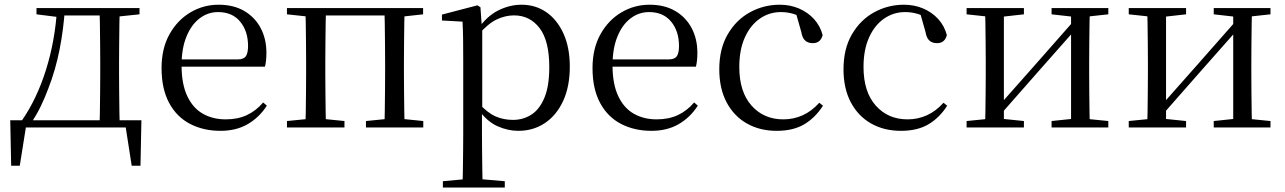

<svg xmlns="http://www.w3.org/2000/svg" viewBox="-20 -551 5557 830"><path d="M545.9 0H70.9L95.2 -21.1L65.5 165.4H28.3L24.3 -31.1H591.3L587.3 165.4H549.3L520.2 -21.5ZM410.1 0Q411.3 -24.4 411.8 -65.3Q412.3 -106.3 412.8 -150.3Q413.3 -194.3 413.3 -228.5V-288.3Q413.3 -321.7 412.8 -365.7Q412.3 -409.7 411.8 -450.7Q411.3 -491.8 410.1 -516H497.7Q496.7 -491.8 496.2 -450.7Q495.7 -409.7 495.2 -365.7Q494.7 -321.7 494.7 -288.3V-228.5Q494.7 -194.3 495.2 -150.3Q495.7 -106.3 496.2 -65.3Q496.7 -24.4 497.7 0ZM137.7 -489.1V-516H239.7V-477.4H230.6ZM455.1 -477.4V-516H583.1V-489.1L471.5 -477.4ZM74.8 -30.4Q139.2 -123.1 178.8 -249.2Q218.4 -375.4 226.8 -516H260.6Q255 -425.3 237.6 -337.1Q220.2 -248.8 189.2 -169.3Q174.3 -128.8 155.7 -90.6Q137.1 -52.5 114.1 -19.1V-6.8ZM239.7 -484.1V-516H456.9V-484.1Z M933.3 14.6Q859.5 14.6 801.6 -15.4Q743.7 -45.5 711.1 -106.2Q678.4 -167 678.4 -256.8Q678.4 -341.1 712.5 -402.5Q746.6 -463.8 802.8 -497.2Q859 -530.6 924.9 -530.6Q990.2 -530.6 1036.4 -503.3Q1082.6 -475.9 1107.1 -429.2Q1131.7 -382.4 1131.7 -323.2Q1131.7 -286.8 1125.4 -262.9H716.6V-294.2H1007.3Q1033.6 -294.2 1043 -308.2Q1052.3 -322.1 1052.3 -352.3Q1052.3 -416.2 1018.2 -457.5Q984.2 -498.8 922.6 -498.8Q878.8 -498.8 843 -471.6Q807.1 -444.5 786 -392.8Q764.9 -341.2 764.9 -268.7Q764.9 -188 789.4 -135.9Q813.9 -83.8 856.9 -59.4Q900 -35 955.5 -35Q1008.5 -35 1047.8 -53.7Q1087.2 -72.3 1117.7 -108.1L1133.6 -94.3Q1101 -43.5 1051 -14.4Q1001 14.6 933.3 14.6Z M1300.1 0Q1301.3 -24.4 1301.8 -65.4Q1302.3 -106.3 1302.8 -150.3Q1303.3 -194.3 1303.3 -228.5V-288.3Q1303.3 -321.7 1302.8 -365.7Q1302.3 -409.8 1301.8 -450.8Q1301.3 -491.8 1300.1 -516H1389.3Q1388.3 -491.7 1387.8 -450.7Q1387.3 -409.7 1386.8 -365.7Q1386.3 -321.7 1386.3 -288.3V-228.5Q1386.3 -194.3 1386.8 -150.3Q1387.3 -106.3 1387.8 -65.4Q1388.3 -24.4 1389.3 0ZM1641.8 0Q1642.8 -24.4 1643.3 -65.4Q1643.8 -106.3 1644.3 -150.3Q1644.8 -194.3 1644.8 -228.5V-288.3Q1644.8 -321.7 1644.3 -365.7Q1643.8 -409.7 1643.3 -450.7Q1642.8 -491.7 1641.8 -516H1729.2Q1728.2 -491.7 1727.7 -450.7Q1727.2 -409.7 1726.7 -365.7Q1726.2 -321.7 1726.2 -288.3V-228.5Q1726.2 -194.3 1726.7 -150.3Q1727.2 -106.3 1727.7 -65.4Q1728.2 -24.4 1729.2 0ZM1220.5 0V-27.8L1329.7 -38.6H1361.7L1469.1 -27.8V0ZM1562 0V-27.8L1670.4 -38.6H1703.4L1809.8 -27.8V0ZM1220.5 -489.1V-516H1344V-477.4H1329.7ZM1685.7 -477.4V-516H1809V-489.1L1703.4 -477.4ZM1344 -484.1V-516H1685.7V-484.1Z M1894.5 259.8V232.4L2005.7 222.2H2043.5L2162.2 232.4V259.8ZM1979.5 259.8Q1980.5 225.6 1981 185.1Q1981.5 144.5 1982 103.1Q1982.5 61.7 1982.5 26.7V-286.8Q1982.5 -338.2 1982 -379.5Q1981.5 -420.7 1979.5 -457.5L1890.5 -462.4V-487.9L2043.9 -528L2056.9 -519.6L2062.9 -435.3L2064.7 -430.1V-78.7L2063.5 -68.7V26.5Q2063.5 60.7 2064 102.2Q2064.5 143.7 2065 184.7Q2065.5 225.6 2066.5 259.8ZM2220.6 14.6Q2176.1 14.6 2131.2 -5.1Q2086.3 -24.9 2048.2 -77.1H2035.4L2049.3 -105.1Q2086.5 -63.7 2121.4 -48.2Q2156.2 -32.7 2197.5 -32.7Q2241.2 -32.7 2276.6 -55.1Q2312.1 -77.6 2333.3 -128.1Q2354.5 -178.6 2354.5 -260.8Q2354.5 -374.9 2312.5 -429.7Q2270.4 -484.5 2201.9 -484.5Q2164.4 -484.5 2127 -466.8Q2089.5 -449.1 2045.2 -398.2L2034.6 -425H2045.5Q2084.9 -481.5 2134.2 -506.1Q2183.6 -530.6 2234.3 -530.6Q2295.5 -530.6 2342.2 -498Q2389 -465.4 2416.1 -405.4Q2443.2 -345.3 2443.2 -262.6Q2443.2 -177.1 2414.5 -114.8Q2385.7 -52.4 2335.4 -18.9Q2285.2 14.6 2220.6 14.6Z M2796.3 14.6Q2722.5 14.6 2664.6 -15.4Q2606.7 -45.5 2574.1 -106.2Q2541.4 -167 2541.4 -256.8Q2541.4 -341.1 2575.5 -402.5Q2609.6 -463.8 2665.8 -497.2Q2722 -530.6 2787.9 -530.6Q2853.2 -530.6 2899.4 -503.3Q2945.6 -475.9 2970.1 -429.2Q2994.7 -382.4 2994.7 -323.2Q2994.7 -286.8 2988.4 -262.9H2579.6V-294.2H2870.3Q2896.6 -294.2 2906 -308.2Q2915.3 -322.1 2915.3 -352.3Q2915.3 -416.2 2881.2 -457.5Q2847.2 -498.8 2785.6 -498.8Q2741.8 -498.8 2706 -471.6Q2670.1 -444.5 2649 -392.8Q2627.9 -341.2 2627.9 -268.7Q2627.9 -188 2652.4 -135.9Q2676.9 -83.8 2719.9 -59.4Q2763 -35 2818.5 -35Q2871.5 -35 2910.8 -53.7Q2950.2 -72.3 2980.7 -108.1L2996.6 -94.3Q2964 -43.5 2914 -14.4Q2864 14.6 2796.3 14.6Z M3337.6 14.6Q3264.8 14.6 3208.8 -17.1Q3152.8 -48.8 3121.1 -108.5Q3089.4 -168.3 3089.4 -251.4Q3089.4 -340.7 3126.2 -403.2Q3162.9 -465.8 3222.5 -498.2Q3282 -530.6 3350.8 -530.6Q3395.5 -530.6 3433.7 -514.4Q3471.9 -498.1 3498.7 -468.8Q3525.5 -439.5 3536.2 -399.3Q3527.3 -364.4 3493.7 -364.4Q3473 -364.4 3460.6 -375.7Q3448.1 -386.9 3443.7 -413.5L3418.7 -501.6L3468.8 -461.9Q3438.5 -482.4 3411.4 -490.6Q3384.3 -498.8 3356 -498.8Q3304.9 -498.8 3263.9 -469.9Q3223 -441 3199.5 -388.2Q3175.9 -335.4 3175.9 -261.5Q3175.9 -153.9 3228.9 -94.5Q3281.8 -35 3366.2 -35Q3411 -35 3449.9 -52.7Q3488.9 -70.3 3521.8 -106.9L3537.6 -93.9Q3504.6 -42.3 3456.9 -13.8Q3409.2 14.6 3337.6 14.6Z M3874.6 14.6Q3801.8 14.6 3745.8 -17.1Q3689.8 -48.8 3658.1 -108.5Q3626.4 -168.3 3626.4 -251.4Q3626.4 -340.7 3663.2 -403.2Q3699.9 -465.8 3759.5 -498.2Q3819 -530.6 3887.8 -530.6Q3932.5 -530.6 3970.7 -514.4Q4008.9 -498.1 4035.7 -468.8Q4062.5 -439.5 4073.2 -399.3Q4064.3 -364.4 4030.7 -364.4Q4010 -364.4 3997.6 -375.7Q3985.1 -386.9 3980.7 -413.5L3955.7 -501.6L4005.8 -461.9Q3975.5 -482.4 3948.4 -490.6Q3921.3 -498.8 3893 -498.8Q3841.9 -498.8 3800.9 -469.9Q3760 -441 3736.5 -388.2Q3712.9 -335.4 3712.9 -261.5Q3712.9 -153.9 3765.9 -94.5Q3818.8 -35 3903.2 -35Q3948 -35 3986.9 -52.7Q4025.9 -70.3 4058.8 -106.9L4074.6 -93.9Q4041.6 -42.3 3993.9 -13.8Q3946.2 14.6 3874.6 14.6Z M4158.5 0V-27.8L4266.7 -38.6H4301.3L4406.3 -27.8V0ZM4525.9 0V-27.8L4628.6 -38.6H4663L4771.2 -27.8V0ZM4238.1 0Q4239.3 -24.4 4239.8 -65.3Q4240.3 -106.3 4240.8 -150.3Q4241.3 -194.3 4241.3 -228.5V-288.3Q4241.3 -321.7 4240.8 -365.7Q4240.3 -409.7 4239.8 -450.7Q4239.3 -491.8 4238.1 -516H4319.7V0ZM4297.1 -46.9 4261.9 -65.8H4273.3L4450.2 -265.6L4631 -470.9L4664.7 -451H4653.4L4475.1 -249.4ZM4610.1 0V-516H4691.4Q4690.4 -491.8 4689.9 -450.7Q4689.4 -409.7 4688.9 -365.7Q4688.4 -321.7 4688.4 -288.3V-228.5Q4688.4 -194.3 4688.9 -150.3Q4689.4 -106.3 4689.9 -65.3Q4690.4 -24.4 4691.4 0ZM4158.5 -489.1V-516H4406.3V-489.1L4302.1 -477.4H4267.7ZM4525.9 -489.1V-516H4771.2V-489.1L4663.8 -477.4H4629.4Z M4859.5 0V-27.8L4967.7 -38.6H5002.3L5107.3 -27.8V0ZM5226.9 0V-27.8L5329.6 -38.6H5364L5472.2 -27.8V0ZM4939.1 0Q4940.3 -24.4 4940.8 -65.3Q4941.3 -106.3 4941.8 -150.3Q4942.3 -194.3 4942.3 -228.5V-288.3Q4942.3 -321.7 4941.8 -365.7Q4941.3 -409.7 4940.8 -450.7Q4940.3 -491.8 4939.1 -516H5020.7V0ZM4998.1 -46.9 4962.9 -65.8H4974.3L5151.2 -265.6L5332 -470.9L5365.7 -451H5354.4L5176.1 -249.4ZM5311.1 0V-516H5392.4Q5391.4 -491.8 5390.9 -450.7Q5390.4 -409.7 5389.9 -365.7Q5389.4 -321.7 5389.4 -288.3V-228.5Q5389.4 -194.3 5389.9 -150.3Q5390.4 -106.3 5390.9 -65.3Q5391.4 -24.4 5392.4 0ZM4859.5 -489.1V-516H5107.3V-489.1L5003.1 -477.4H4968.7ZM5226.9 -489.1V-516H5472.2V-489.1L5364.8 -477.4H5330.4Z"/></svg>

Font: Early Summer Mincho VF
Style: Regular
Weight: 250
Designer: GuiWonder
Version: Version 1.002